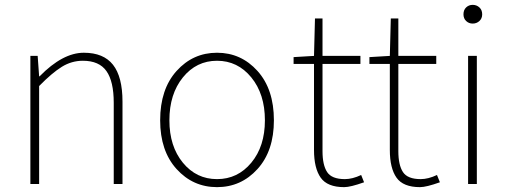

<svg xmlns="http://www.w3.org/2000/svg" viewBox="-20 -757 2086 790"><path d="M105 0V-527H135L141 -443H143Q238 -540 325 -540Q406 -540 445 -490.5Q484 -441 484 -339V0H448V-334Q448 -422 418 -464.5Q388 -507 321 -507Q275 -507 235 -482.5Q195 -458 141 -403V0Z M639 -262Q639 -390 706.5 -465Q774 -540 873 -540Q972 -540 1039.5 -465Q1107 -390 1107 -262Q1107 -136 1039.5 -61.5Q972 13 873 13Q774 13 706.5 -61.5Q639 -136 639 -262ZM1070 -262Q1070 -370 1014 -438.5Q958 -507 873 -507Q788 -507 732.5 -438.5Q677 -370 677 -262Q677 -155 732.5 -87.5Q788 -20 873 -20Q958 -20 1014 -87.5Q1070 -155 1070 -262Z M1396 13Q1327 13 1299.5 -26Q1272 -65 1272 -140V-494H1188V-522L1272 -527L1276 -681H1307V-527H1463V-494H1307V-135Q1307 -78 1326 -49Q1345 -20 1399 -20Q1430 -20 1466 -37L1478 -7Q1422 13 1396 13Z M1708 13Q1639 13 1611.5 -26Q1584 -65 1584 -140V-494H1500V-522L1584 -527L1588 -681H1619V-527H1775V-494H1619V-135Q1619 -78 1638 -49Q1657 -20 1711 -20Q1742 -20 1778 -37L1790 -7Q1734 13 1708 13Z M1906 0V-527H1942V0ZM1887 -698Q1887 -716 1898 -726.5Q1909 -737 1925 -737Q1941 -737 1952.5 -726.5Q1964 -716 1964 -698Q1964 -681 1952.5 -670.5Q1941 -660 1925 -660Q1909 -660 1898 -670.5Q1887 -681 1887 -698Z"/></svg>

Font: Noto Sans Korean Thin
Style: Regular
Weight: 250
Designer: Ryoko NISHIZUKA  (kana & ideographs); Paul D. Hunt (Latin, Greek & Cyrillic); Wenlong ZHANG  (bopomofo); Sandoll Communi
Foundry: Adobe Systems Incorporated
Version: Version 1.0001;PS 1;hotconv 1.0.78;makeotf.lib2.5.61930